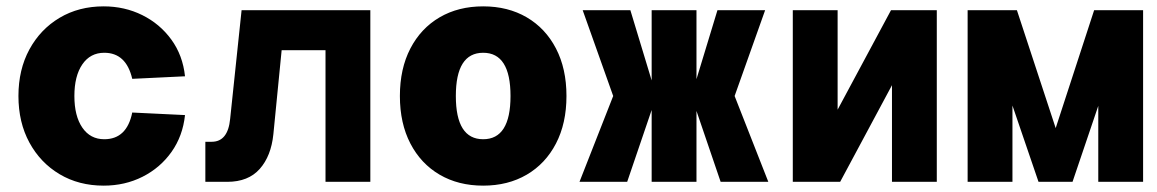

<svg xmlns="http://www.w3.org/2000/svg" viewBox="-20 -572 3640 604"><path d="M306 12Q228 12 167.5 -24Q107 -60 72.5 -123.5Q38 -187 38 -270Q38 -353 72.5 -416.5Q107 -480 167.5 -516Q228 -552 306 -552Q372 -552 427.5 -524.5Q483 -497 519 -447.5Q555 -398 562 -332L396 -324Q377 -406 308 -406Q264 -406 239 -369.5Q214 -333 214 -270Q214 -207 239 -170.5Q264 -134 308 -134Q379 -134 396 -218L562 -210Q555 -144 519.5 -94Q484 -44 428.5 -16Q373 12 306 12Z M626 0V-126H646Q697 -126 704 -198L740 -540H1145V0H1004V-414H866L840 -150Q833 -81 797 -40.5Q761 0 695 0Z M1500 12Q1422 12 1363 -22.5Q1304 -57 1271 -120.5Q1238 -184 1238 -270Q1238 -356 1271 -419.5Q1304 -483 1363 -517.5Q1422 -552 1500 -552Q1578 -552 1637 -517.5Q1696 -483 1729 -419.5Q1762 -356 1762 -270Q1762 -184 1729 -120.5Q1696 -57 1637 -22.5Q1578 12 1500 12ZM1500 -134Q1586 -134 1586 -270Q1586 -406 1500 -406Q1414 -406 1414 -270Q1414 -134 1500 -134Z M1803 0 1909 -270 1813 -540H1963L2030 -319V-540H2171V-323L2237 -540H2387L2291 -270L2397 0H2247L2171 -223V0H2030V-226L1953 0Z M2474 0V-540H2615V-227L2783 -540H2927V0H2786V-304L2623 0Z M3024 0V-540H3179L3301 -169L3422 -540H3576V0H3435V-239L3354 0H3247L3165 -240V0Z"/></svg>

Font: Geist Mono UltraBlack
Style: Regular
Weight: 900
Monospace: yes
Designer: Basement.studio, Andrés Briganti, Mateo Zaragoza
Foundry: Basement.studio, Vercel, Andrés Briganti, Guido Ferreyra, Mateo Zaragoza
Version: Version 1.400; ttfautohint (v1.8.4.7-5d5b)